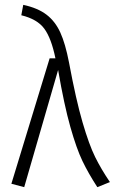

<svg xmlns="http://www.w3.org/2000/svg" viewBox="-20 -764 474 793"><path d="M265 -506Q294 -351 321 -258.5Q348 -166 373 -115.5Q398 -65 434 -12L382 9Q345 -48 320.5 -99Q296 -150 270.5 -240Q245 -330 220 -475L80 9L27 -5L185 -523H209Q192 -606 163 -645.5Q134 -685 68 -701L76 -744Q136 -731 172 -703.5Q208 -676 229 -630Q250 -584 265 -506Z"/></svg>

Font: Fira Sans Condensed Light
Style: Regular
Weight: 300
Width: 3
Designer: bBox Type GmbH & Carrois Corporate GbR & Edenspiekermann AG
Foundry: bBox Type GmbH & Carrois Corporate GbR & Edenspiekermann AG
Version: Version 4.301